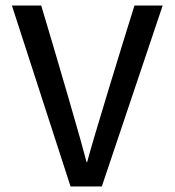

<svg xmlns="http://www.w3.org/2000/svg" viewBox="-20 -674 633 694"><path d="M23 -654H129Q177 -494 228 -318.5Q279 -143 293 -88H295Q311 -149 372 -349Q433 -549 466 -654H568L348 0H235Z"/></svg>

Font: Cairo SemiBold
Style: Regular
Weight: 600
Designer: Mohamed Gaber, the designers of Titillium
Foundry: Kief Type Foundry
Version: Version 2.009; ttfautohint (v1.5.33-1714) -l 8 -r 50 -G 200 